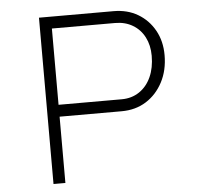

<svg xmlns="http://www.w3.org/2000/svg" viewBox="-51 -753 841 805"><g transform="rotate(-5 369.5 -350.0)"><path d="M142 0V-700H456Q514 -700 558 -674Q602 -648 627.5 -602.5Q653 -557 653 -498Q653 -434 627 -384.5Q601 -335 556.5 -307Q512 -279 453 -279H192V0ZM192 -329H458Q500 -329 532 -350.5Q564 -372 581.5 -410.5Q599 -449 599 -500Q599 -544 581.5 -578Q564 -612 532 -631Q500 -650 458 -650H192Z"/></g></svg>

Font: Lexend Exa ExtraLight
Style: Regular
Weight: 250
Designer: Bonnie Shaver-Troup, Thomas Jockin
Foundry: Lexend
Version: Version 1.007